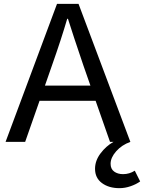

<svg xmlns="http://www.w3.org/2000/svg" viewBox="-20 -739 750 1000"><path d="M475 140Q475 98 503.5 60Q532 22 571 0H553L478 -214H186L111 0H9L277 -719H389L659 0Q614 16 585 49Q556 82 556 114Q556 141 574.5 154.5Q593 168 621 168Q654 168 682 150L710 206Q689 221 660 231Q631 241 602 241Q547 241 511 214.5Q475 188 475 140ZM451 -293 414 -399Q359 -561 334 -641H330Q300 -538 251 -399L214 -293Z"/></svg>

Font: Nebula Sans Medium
Style: Regular
Weight: 500
Designer: Paul D. Hunt for Adobe (as Source Sans)
Foundry: Nebula Entertainment & Broadcasting LLC
Version: Version 1.010